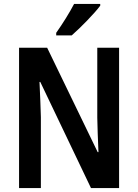

<svg xmlns="http://www.w3.org/2000/svg" viewBox="-20 -957 703 977"><path d="M490 -928V-937H357C334 -893 300 -838 266 -790V-777H345C390 -816 462 -890 490 -928ZM586 0V-714H475V-358C476 -305 478 -255 481 -183H477L220 -714H77V0H188V-361C186 -414 185 -467 181 -540H185L443 0Z"/></svg>

Font: Noto Sans Tamil Condensed SemiBold
Style: Regular
Weight: 600
Width: 3
Designer: Jelle Bosma - Monotype Design Team
Foundry: Monotype Imaging Inc.
Version: Version 2.004